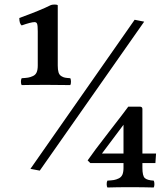

<svg xmlns="http://www.w3.org/2000/svg" viewBox="-20 -688 740 844"><path d="M571.8 -601.1 613.8 -592.8 154.8 62 113.8 54.2ZM606 49.8V28.8H663.1L666 -13.2H606V-209Q606 -219.2 594.2 -219.2H543.9Q527.8 -196.8 459 -108.2Q390.1 -19.5 365.2 17.1L377 28.8H522.9V49.8Q522.9 68.4 518.1 79.6Q513.2 90.8 502 96.2Q490.7 101.6 480.7 103.3Q470.7 105 452.1 106Q448.7 112.3 449 122.1Q449.2 131.8 452.1 136.2Q497.1 134.8 547.9 134.8Q611.3 134.8 655.8 136.2Q658.7 130.9 658.7 121.3Q658.7 111.8 655.8 106Q627 104.5 616.5 94.7Q606 85 606 49.8ZM131.8 -590.8Q116.7 -590.8 75.2 -576.2Q64.9 -584 64.9 -608.9Q160.2 -643.6 202.1 -665Q206.5 -667.5 218 -668Q229.5 -668.5 233.9 -665V-399.9Q233.9 -381.3 237.3 -370.1Q240.7 -358.9 249.3 -353.5Q257.8 -348.1 265.6 -346.7Q273.4 -345.2 289.1 -344.2Q292 -338.4 292 -328.9Q292 -319.3 289.1 -314Q259.3 -314.9 189.9 -314.9Q105 -314.9 75.2 -314Q72.3 -318.4 72 -328.1Q71.8 -337.9 75.2 -344.2Q93.8 -345.2 103.8 -346.9Q113.8 -348.6 125 -353.8Q136.2 -358.9 141.1 -370.1Q146 -381.3 146 -399.9V-549.8Q146 -574.7 143.3 -582.8Q140.6 -590.8 131.8 -590.8ZM522.9 -139.6V-13.2H428.2Z"/></svg>

Font: Linux Libertine G
Style: Bold
Weight: 700
Designer: Philipp H. Poll
Foundry: Philipp H. Poll
Version: Version 5.0.3